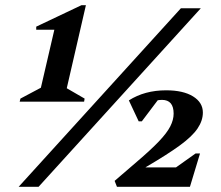

<svg xmlns="http://www.w3.org/2000/svg" viewBox="-20 -722 855 742"><path d="M56 -329 59 -341 138 -383 190 -607H120V-619L295 -702H312L238 -381L307 -341L305 -329ZM52 0 679 -690H756L129 0ZM432 0 423 -23 509 -97Q563 -143 594 -175.5Q625 -208 638 -233.5Q651 -259 651 -283Q651 -336 606 -336Q561 -336 523 -295L547 -355H605L528 -253H516L478 -334Q539 -373 622 -373Q688 -373 726 -349.5Q764 -326 764 -287Q764 -256 743.5 -225.5Q723 -195 675 -160Q627 -125 545 -77L497 -45L500 -75H660L736 -129H753L714 0Z"/></svg>

Font: Platypi Light
Style: Bold Italic
Weight: 700
Italic angle: -13°
Version: Version 1.200